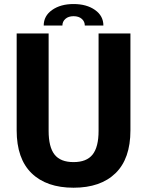

<svg xmlns="http://www.w3.org/2000/svg" viewBox="-20 -900 715 933"><path d="M192.4 -775.9Q192.4 -822.8 233.4 -851.6Q274.4 -880.4 337.4 -880.4Q400.9 -880.4 441.7 -851.6Q482.4 -822.8 482.4 -775.9H392.1Q392.1 -795.4 377.4 -808.3Q362.8 -821.3 337.4 -821.3Q312.5 -821.3 297.9 -808.3Q283.2 -795.4 283.2 -775.9ZM613.8 -266.6Q613.8 -128.9 541.3 -58.3Q468.8 12.2 337.4 12.2Q206.1 12.2 133.5 -58.3Q61 -128.9 61 -266.6V-737.3H216.3V-264.2Q216.3 -185.5 245.1 -148.9Q273.9 -112.3 337.4 -112.3Q400.9 -112.3 429.9 -148.9Q459 -185.5 459 -264.2V-737.3H613.8Z"/></svg>

Font: Epilogue
Style: Bold
Weight: 700
Designer: Tyler Finck
Foundry: Etcetera Type Co
Version: Version 2.112